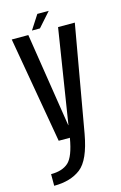

<svg xmlns="http://www.w3.org/2000/svg" viewBox="-138 -752 658 1041"><g transform="rotate(-15 191.5 -232.0)"><path d="M117.7 0H263.1L367.9 -596.2H273.9L190.7 -68.4H189.5L106.9 -596.2H13.9ZM31 229.5Q123.5 229.5 180.6 185.6Q237.7 141.8 263.1 0L180.5 -0.2Q163.3 101.8 129.1 133Q94.9 164.2 31 164.2ZM132.3 -614.7H177.1L247.8 -694.4H183.8Z"/></g></svg>

Font: Anybody Thin Condensed
Style: Regular
Weight: 100
Width: 3
Version: Version 1.113;gftools[0.9.25]